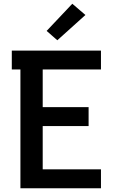

<svg xmlns="http://www.w3.org/2000/svg" viewBox="-20 -1005 640 1025"><path d="M89 0V-634H43V-735H519V-634H208V-433H453V-332H208V-101H519V0ZM286 -790 229 -840 366 -985 436 -925Z"/></svg>

Font: Iosevka Book
Style: Bold
Weight: 700
Designer: Belleve Invis
Foundry: Belleve Invis
Version: Version 28.0.7; ttfautohint (v1.8.3)